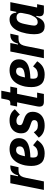

<svg xmlns="http://www.w3.org/2000/svg" viewBox="1122 -1828 718 3003"><g transform="rotate(-90 1481.5 -327.0)"><path d="M145 0H12L117 -525H250L226 -405H240Q250 -442 266.5 -468.5Q283 -495 309.5 -510Q336 -525 374 -525H396L367 -397H318Q285 -397 262 -386.5Q239 -376 224.5 -350.5Q210 -325 201 -280Z M582 12Q479 12 433 -42.5Q387 -97 387 -197Q387 -220 389.5 -247Q392 -274 396 -295Q413 -374 446.5 -427.5Q480 -481 531.5 -509Q583 -537 652 -537Q691 -537 722 -527Q753 -517 775.5 -498.5Q798 -480 810 -453Q822 -426 822 -392Q822 -356 811 -328Q800 -300 777.5 -278.5Q755 -257 719.5 -243Q684 -229 635 -221Q586 -213 522 -211Q521 -202 519.5 -189Q518 -176 518 -168Q518 -132 532.5 -113.5Q547 -95 586 -95Q623 -95 653 -110.5Q683 -126 711 -169L791 -104Q749 -40 699.5 -14Q650 12 582 12ZM635 -435Q611 -435 594 -423.5Q577 -412 565.5 -388.5Q554 -365 546 -329L539 -296Q587 -299 617 -305.5Q647 -312 663.5 -322.5Q680 -333 686.5 -347.5Q693 -362 693 -380Q693 -409 678 -422Q663 -435 635 -435Z M1018 12Q953 12 906 -11Q859 -34 830 -80L914 -158Q931 -127 955 -110.5Q979 -94 1023 -94Q1066 -94 1085 -109Q1104 -124 1104 -151Q1104 -172 1092.5 -182Q1081 -192 1057 -200L1011 -216Q976 -228 950.5 -244.5Q925 -261 911 -287.5Q897 -314 897 -355Q897 -405 919 -446Q941 -487 986 -512Q1031 -537 1100 -537Q1159 -537 1201.5 -516.5Q1244 -496 1274 -454L1190 -376Q1174 -401 1150 -415.5Q1126 -430 1092 -430Q1061 -430 1043 -416Q1025 -402 1025 -374Q1025 -355 1037 -345.5Q1049 -336 1071 -328L1117 -312Q1157 -299 1182.5 -281.5Q1208 -264 1221 -239Q1234 -214 1234 -176Q1234 -123 1210 -80Q1186 -37 1138 -12.5Q1090 12 1018 12Z M1513 0H1393Q1352 0 1333.5 -17Q1315 -34 1315 -71Q1315 -79 1316.5 -88.5Q1318 -98 1319 -106L1382 -419H1317L1338 -525H1369Q1395 -525 1406.5 -535Q1418 -545 1424 -576L1442 -666H1564L1536 -525H1628L1607 -419H1515L1452 -106H1534Z M1815 12Q1712 12 1666 -42.5Q1620 -97 1620 -197Q1620 -220 1622.5 -247Q1625 -274 1629 -295Q1646 -374 1679.5 -427.5Q1713 -481 1764.5 -509Q1816 -537 1885 -537Q1924 -537 1955 -527Q1986 -517 2008.5 -498.5Q2031 -480 2043 -453Q2055 -426 2055 -392Q2055 -356 2044 -328Q2033 -300 2010.5 -278.5Q1988 -257 1952.5 -243Q1917 -229 1868 -221Q1819 -213 1755 -211Q1754 -202 1752.5 -189Q1751 -176 1751 -168Q1751 -132 1765.5 -113.5Q1780 -95 1819 -95Q1856 -95 1886 -110.5Q1916 -126 1944 -169L2024 -104Q1982 -40 1932.5 -14Q1883 12 1815 12ZM1868 -435Q1844 -435 1827 -423.5Q1810 -412 1798.5 -388.5Q1787 -365 1779 -329L1772 -296Q1820 -299 1850 -305.5Q1880 -312 1896.5 -322.5Q1913 -333 1919.5 -347.5Q1926 -362 1926 -380Q1926 -409 1911 -422Q1896 -435 1868 -435Z M2205 0H2072L2177 -525H2310L2286 -405H2300Q2310 -442 2326.5 -468.5Q2343 -495 2369.5 -510Q2396 -525 2434 -525H2456L2427 -397H2378Q2345 -397 2322 -386.5Q2299 -376 2284.5 -350.5Q2270 -325 2261 -280Z M2896 0H2806Q2766 0 2747 -16.5Q2728 -33 2728 -69Q2728 -77 2729 -84Q2730 -91 2732 -103L2735 -118H2721Q2693 -47 2658.5 -17.5Q2624 12 2570 12Q2531 12 2503.5 -4.5Q2476 -21 2461.5 -57Q2447 -93 2447 -153Q2447 -184 2450.5 -214.5Q2454 -245 2459 -273Q2475 -355 2504 -414Q2533 -473 2576.5 -505Q2620 -537 2677 -537Q2730 -537 2756 -508Q2782 -479 2783 -432H2797L2816 -525H2949L2865 -106H2917ZM2636 -97Q2663 -97 2684 -110.5Q2705 -124 2719 -148Q2733 -172 2744.5 -198Q2756 -224 2761 -250L2779 -340Q2785 -368 2778 -387.5Q2771 -407 2754 -417.5Q2737 -428 2711 -428Q2669 -428 2645.5 -400Q2622 -372 2608 -306L2594 -237Q2590 -215 2586 -190.5Q2582 -166 2582 -153Q2582 -137 2588 -124.5Q2594 -112 2606 -104.5Q2618 -97 2636 -97Z"/></g></svg>

Font: IBM Plex Sans Condensed
Style: Bold Italic
Weight: 700
Width: 3
Italic angle: -11.31°
Designer: Mike Abbink, Paul van der Laan, Pieter van Rosmalen
Foundry: Bold Monday
Version: Version 3.201